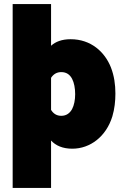

<svg xmlns="http://www.w3.org/2000/svg" viewBox="-20 -720 608 940"><path d="M523 -390C493 -466 425 -528 326 -528C283 -528 252 -516 230 -496V-700H42V200H230V-32C253 -7 287 8 334 8C422 8 500 -52 530 -150C541 -187 545 -225 545 -262C545 -306 539 -349 523 -390ZM333 -186C322 -166 305 -153 280 -153C257 -153 241 -164 230 -182V-339C241 -356 257 -367 280 -367C305 -367 322 -355 333 -334C343 -315 348 -288 348 -259C348 -231 343 -205 333 -186Z"/></svg>

Font: Arthouse Owned Black
Style: Regular
Weight: 900
Designer: Jeremy Tribby
Foundry: Tribby Type
Version: Version 1.000;PS 001.000;hotconv 1.0.88;makeotf.lib2.5.64775